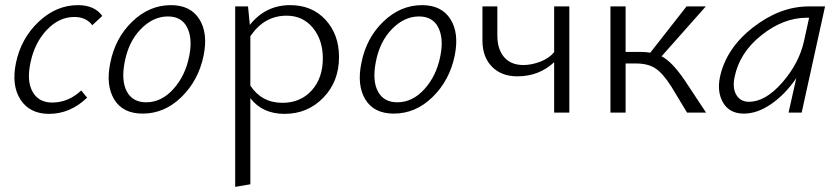

<svg xmlns="http://www.w3.org/2000/svg" viewBox="-20 -438 3261 747"><path d="M339 -340Q315 -372 269 -372Q210 -372 162.5 -322Q115 -272 99 -196Q83 -124 106.5 -81.5Q130 -39 183 -39Q246 -39 296 -86L319 -58Q253 5 171 5Q96 5 60 -50Q24 -105 42 -193Q62 -289 130.5 -353.5Q199 -418 283 -418Q348 -418 378 -376Z M535 4Q458 4 424.5 -51Q391 -106 409 -193Q428 -290 494.5 -354Q561 -418 645 -418Q721 -418 755.5 -363.5Q790 -309 772 -221Q752 -125 686 -60.5Q620 4 535 4ZM549 -40Q608 -40 654.5 -91.5Q701 -143 716 -219Q730 -287 708.5 -330.5Q687 -374 633 -374Q576 -374 528 -325Q480 -276 465 -196Q451 -124 473.5 -82Q496 -40 549 -40Z M1109 -418Q1194 -418 1246.5 -361Q1299 -304 1299 -216Q1299 -121 1238 -58Q1177 5 1087 5Q1001 5 954 -56V279L895 289V-413H945L952 -341Q1013 -418 1109 -418ZM1079 -38Q1149 -38 1192.5 -86Q1236 -134 1236 -211Q1236 -283 1197 -330Q1158 -377 1095 -377Q1008 -377 954 -297V-105Q998 -38 1079 -38Z M1512 4Q1435 4 1401.5 -51Q1368 -106 1386 -193Q1405 -290 1471.5 -354Q1538 -418 1622 -418Q1698 -418 1732.5 -363.5Q1767 -309 1749 -221Q1729 -125 1663 -60.5Q1597 4 1512 4ZM1526 -40Q1585 -40 1631.5 -91.5Q1678 -143 1693 -219Q1707 -287 1685.5 -330.5Q1664 -374 1610 -374Q1553 -374 1505 -325Q1457 -276 1442 -196Q1428 -124 1450.5 -82Q1473 -40 1526 -40Z M2136 -413H2195V0H2136V-196Q2077 -141 1993 -141Q1931 -141 1894 -178.5Q1857 -216 1857 -281V-413H1915V-300Q1915 -246 1941.5 -215.5Q1968 -185 2016 -185Q2048 -185 2082 -198Q2116 -211 2136 -235Z M2645 -124 2727 0H2653L2592 -101Q2559 -153 2530 -172Q2501 -191 2455 -191H2414V0H2355V-413H2414V-236H2473Q2493 -236 2510 -233L2651 -413H2726L2554 -219Q2595 -198 2645 -124Z M3126 -413H3190L3099 0H3048L3078 -134Q3036 -72 2981.5 -34Q2927 4 2874 4Q2819 4 2794 -37.5Q2769 -79 2781 -138Q2805 -250 2910 -331.5Q3015 -413 3126 -413ZM2894 -42Q2958 -42 3023.5 -117Q3089 -192 3108 -278L3128 -369H3119Q3028 -369 2942.5 -301Q2857 -233 2838 -138Q2829 -95 2845 -68.5Q2861 -42 2894 -42Z"/></svg>

Font: EauTest Semilight
Style: Italic
Weight: 300
Italic angle: -12°
Designer: Christian Thalmann (Catharsis Fonts)
Version: Version 0.001;PS 000.001;hotconv 1.0.88;makeotf.lib2.5.64775